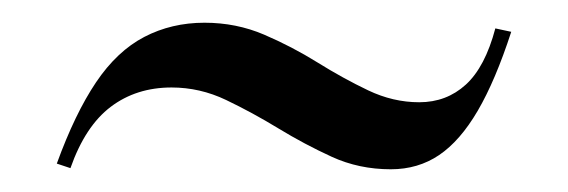

<svg xmlns="http://www.w3.org/2000/svg" viewBox="-20 -393 500 169"><path d="M324 -244Q296 -244 272 -255Q248 -266 225 -280Q202 -294 179 -305Q156 -316 131 -316Q100 -316 77.5 -299Q55 -282 42 -245L30 -249Q46 -293 64.5 -320.5Q83 -348 107 -360.5Q131 -373 160 -373Q188 -373 212.5 -362.5Q237 -352 259.5 -338Q282 -324 304 -313.5Q326 -303 349 -303Q373 -303 390 -318.5Q407 -334 416 -368L430 -365Q416 -322 400.5 -295.5Q385 -269 366.5 -256.5Q348 -244 324 -244Z"/></svg>

Font: Kalnia
Style: Regular
Weight: 400
Designer: Frida Medrano
Foundry: Frida Medrano
Version: Version 1.105